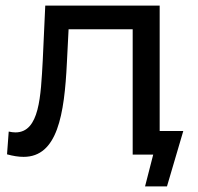

<svg xmlns="http://www.w3.org/2000/svg" viewBox="-20 -550 703 683"><path d="M548 -84V-530H141L132 -334C125 -209 121 -79 35 -79C28 -79 20 -80 11 -82L5 -1C27 5 46 8 64 8C184 8 209 -141 218 -328L224 -446H452V0H525L496 113H574L632 -84Z"/></svg>

Font: AWKNG-Font Medium
Style: Regular
Weight: 500
Designer: Awakening Church
Foundry: Awakening Church
Version: Version 1.700;PS 001.700;hotconv 1.0.88;makeotf.lib2.5.64775